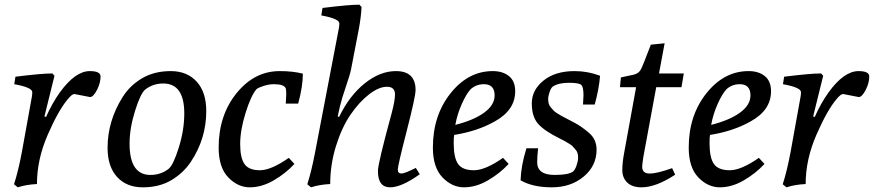

<svg xmlns="http://www.w3.org/2000/svg" viewBox="-20 -792 3737 821"><path d="M365 -377 298 -390Q288 -390 270 -368Q230 -321 184 -215.5Q138 -110 138 -5Q93 -3 56 9L40 -4Q58 -60 73 -139L116 -377Q118 -387 118 -398Q118 -418 41 -432L46 -464Q159 -478 204 -478L213 -468L170 -294L177 -292Q203 -351 236 -397Q302 -488 364 -488Q410 -488 410 -465Q410 -437 394.5 -407Q379 -377 365 -377Z M440 -160Q440 -275 505 -378Q536 -427 588 -457.5Q640 -488 710 -488Q780 -488 821 -443Q862 -398 862 -317Q862 -199 796 -100Q764 -52 712.5 -21.5Q661 9 591 9Q521 9 480.5 -35.5Q440 -80 440 -160ZM534 -178Q534 -44 623 -44Q668 -44 701 -70Q721 -86 744.5 -161Q768 -236 768 -307Q768 -435 678 -435Q634 -435 601 -409Q581 -393 557.5 -318Q534 -243 534 -178Z M1202 -349 1204 -389Q1204 -406 1202 -414Q1195 -432 1151 -432Q1131 -432 1108.5 -425Q1086 -418 1077 -411Q1053 -383 1030 -309Q1007 -235 1007 -176Q1007 -117 1025.5 -90.5Q1044 -64 1091.5 -64Q1139 -64 1215 -117L1239 -91Q1201 -50 1150 -20.5Q1099 9 1048 9Q997 9 956 -33.5Q915 -76 915 -161Q915 -299 991.5 -393.5Q1068 -488 1176 -488Q1233 -488 1275 -477Q1275 -422 1255 -349Z M1648 9Q1596 9 1596 -61Q1596 -93 1655 -309Q1669 -362 1669 -388Q1669 -421 1634.5 -421Q1600 -421 1557.5 -388Q1515 -355 1478 -300.5Q1441 -246 1416.5 -167Q1392 -88 1392 -5Q1347 -3 1310 9L1294 -4Q1312 -60 1327 -139L1429 -671Q1431 -681 1431 -692Q1431 -712 1354 -726L1359 -758Q1472 -772 1517 -772L1526 -762Q1524 -721 1515 -671L1481 -495Q1477 -474 1459 -421.5Q1441 -369 1433 -335L1424 -294L1430 -292Q1474 -383 1539.5 -435.5Q1605 -488 1673 -488Q1757 -488 1757 -407Q1757 -379 1719 -231.5Q1681 -84 1681 -67Q1681 -50 1697 -50Q1710 -50 1758 -74L1775 -47Q1697 9 1648 9Z M2131 -117 2155 -91Q2117 -50 2066 -20.5Q2015 9 1964 9Q1913 9 1872 -33.5Q1831 -76 1831 -161Q1831 -298 1906.5 -393Q1982 -488 2087 -488Q2130 -488 2156.5 -466.5Q2183 -445 2183 -402Q2183 -321 2096 -273Q2022 -231 1922 -215Q1920 -203 1920 -181Q1920 -117 1939 -90.5Q1958 -64 2006.5 -64Q2055 -64 2131 -117ZM1927 -258Q2006 -278 2050.5 -310.5Q2095 -343 2095 -384Q2095 -432 2049 -432Q2017 -432 1993 -411Q1974 -391 1954.5 -347Q1935 -303 1927 -258Z M2473 -345 2475 -385Q2475 -418 2466.5 -428Q2458 -438 2413 -438Q2368 -438 2344 -422Q2336 -416 2330 -398.5Q2324 -381 2324 -369Q2324 -357 2326.5 -348.5Q2329 -340 2336 -332Q2343 -324 2347.5 -319Q2352 -314 2365 -306Q2378 -298 2383.5 -295Q2389 -292 2405.5 -283.5Q2422 -275 2437 -267Q2467 -251 2499 -223.5Q2531 -196 2531 -152Q2531 -83 2476 -37Q2421 9 2339.5 9Q2258 9 2206 -21Q2208 -84 2231 -158H2281Q2277 -123 2277 -98Q2277 -44 2352 -44Q2412 -44 2431 -59Q2439 -66 2445.5 -85Q2452 -104 2452 -116.5Q2452 -129 2449.5 -137.5Q2447 -146 2440 -153.5Q2433 -161 2429 -166Q2425 -171 2412 -178.5Q2399 -186 2394.5 -189Q2390 -192 2373 -200Q2308 -232 2281 -262.5Q2254 -293 2254 -350Q2254 -407 2304 -447.5Q2354 -488 2437 -488Q2493 -488 2546 -468Q2541 -409 2523 -345Z M2854 -73 2867 -45Q2785 9 2723 9Q2683 9 2662 -11.5Q2641 -32 2641 -64.5Q2641 -97 2649 -139L2700 -419H2631L2635 -461L2691 -473Q2711 -478 2720 -494.5Q2729 -511 2763 -601L2822 -607L2798 -478H2904L2894 -419H2786L2731 -121Q2726 -88 2726 -79Q2726 -50 2758 -50Q2790 -50 2854 -73Z M3225 -117 3249 -91Q3211 -50 3160 -20.5Q3109 9 3058 9Q3007 9 2966 -33.5Q2925 -76 2925 -161Q2925 -298 3000.5 -393Q3076 -488 3181 -488Q3224 -488 3250.5 -466.5Q3277 -445 3277 -402Q3277 -321 3190 -273Q3116 -231 3016 -215Q3014 -203 3014 -181Q3014 -117 3033 -90.5Q3052 -64 3100.5 -64Q3149 -64 3225 -117ZM3021 -258Q3100 -278 3144.5 -310.5Q3189 -343 3189 -384Q3189 -432 3143 -432Q3111 -432 3087 -411Q3068 -391 3048.5 -347Q3029 -303 3021 -258Z M3652 -377 3585 -390Q3575 -390 3557 -368Q3517 -321 3471 -215.5Q3425 -110 3425 -5Q3380 -3 3343 9L3327 -4Q3345 -60 3360 -139L3403 -377Q3405 -387 3405 -398Q3405 -418 3328 -432L3333 -464Q3446 -478 3491 -478L3500 -468L3457 -294L3464 -292Q3490 -351 3523 -397Q3589 -488 3651 -488Q3697 -488 3697 -465Q3697 -437 3681.5 -407Q3666 -377 3652 -377Z"/></svg>

Font: Poly
Style: Italic
Weight: 400
Italic angle: -10°
Designer: Nicolas Silva
Foundry: Jose Nicolas Silva Schwarzenberg
Version: Version 1.003